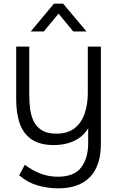

<svg xmlns="http://www.w3.org/2000/svg" viewBox="-20 -780 637 1043"><path d="M297 243Q239 243 183.5 227Q128 211 84 172L115 115Q155 146 200 163Q245 180 294 180Q383 180 421 129.5Q459 79 459 -2V-83Q438 -49 408 -29Q378 -9 343.5 -0.5Q309 8 273 8Q195 8 150 -24Q105 -56 86.5 -111.5Q68 -167 68 -238V-527H139V-262Q139 -223 144 -186Q149 -149 164 -119.5Q179 -90 208 -72Q237 -54 286 -54Q349 -54 386.5 -84.5Q424 -115 440.5 -165Q457 -215 457 -274V-527H528V2Q528 60 513.5 105Q499 150 470 180.5Q441 211 398 227Q355 243 297 243ZM147 -609 273 -760H323L450 -609H378L298 -706L218 -609Z"/></svg>

Font: Onest Light
Style: Regular
Weight: 300
Designer: Dmitri Voloshin, Andrey Kudryavtsev
Foundry: Dmitri Voloshin, Andrey Kudryavtsev
Version: Version 1.000;gftools[0.9.33]